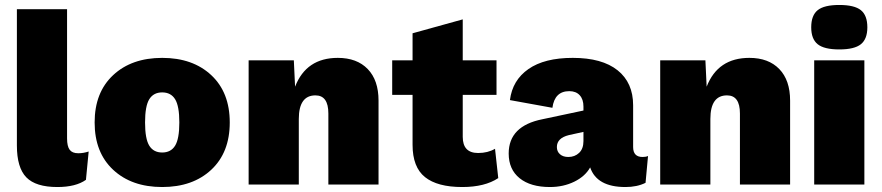

<svg xmlns="http://www.w3.org/2000/svg" viewBox="-20 -743 3549 773"><path d="M250 -706V-186Q250 -154 260.5 -140Q271 -126 295 -126Q316 -126 337 -133L326 -19Q285 10 211 10Q124 10 86 -29Q48 -68 48 -157V-706Z M435.5 -440.5Q510 -510 633 -510Q756 -510 830.5 -440.5Q905 -371 905 -250Q905 -129 830.5 -59.5Q756 10 633 10Q510 10 435.5 -59.5Q361 -129 361 -250Q361 -371 435.5 -440.5ZM685 -343.5Q668 -371 633 -371Q598 -371 581 -343.5Q564 -316 564 -250Q564 -184 581 -156.5Q598 -129 633 -129Q668 -129 685 -156.5Q702 -184 702 -250Q702 -316 685 -343.5Z M1340 -510Q1417 -510 1460.5 -465Q1504 -420 1504 -338V0H1302V-286Q1302 -359 1250 -359Q1183 -359 1183 -264V0H981V-500H1163L1168 -394Q1213 -510 1340 -510Z M1973 -144 1986 -26Q1932 10 1841 10Q1741 10 1691 -30Q1641 -70 1641 -160V-361H1559V-500H1641V-609L1843 -665V-500H1979V-361H1843V-192Q1843 -127 1905 -127Q1944 -127 1973 -144Z M2567 -111Q2581 -111 2589 -115L2579 -7Q2545 10 2498 10Q2383 10 2356 -69Q2336 -33 2292 -11.5Q2248 10 2194 10Q2116 10 2072 -25.5Q2028 -61 2028 -125Q2028 -236 2164 -263L2329 -298V-314Q2329 -343 2314 -359.5Q2299 -376 2272 -376Q2213 -376 2204 -309L2033 -340Q2043 -420 2107.5 -465Q2172 -510 2286 -510Q2404 -510 2466.5 -460Q2529 -410 2529 -319V-151Q2529 -111 2567 -111ZM2268 -111Q2294 -111 2311.5 -127.5Q2329 -144 2329 -175V-212L2270 -199Q2222 -187 2222 -151Q2222 -133 2234.5 -122Q2247 -111 2268 -111Z M2997 -510Q3074 -510 3117.5 -465Q3161 -420 3161 -338V0H2959V-286Q2959 -359 2907 -359Q2840 -359 2840 -264V0H2638V-500H2820L2825 -394Q2870 -510 2997 -510Z M3246 -633Q3246 -681 3272 -702Q3298 -723 3359 -723Q3420 -723 3446 -702Q3472 -681 3472 -633Q3472 -586 3446 -565Q3420 -544 3359 -544Q3298 -544 3272 -565Q3246 -586 3246 -633ZM3460 -500V0H3258V-500Z"/></svg>

Font: Elaine Sans ExtraBold
Style: Regular
Weight: 800
Designer: Wei Huang
Foundry: Wei Huang
Version: Version 2.001;December 24, 2019;FontCreator 12.0.0.2547 64-b